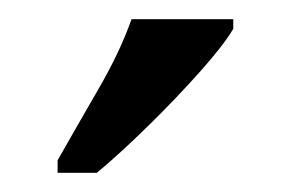

<svg xmlns="http://www.w3.org/2000/svg" viewBox="-20 -786 303 200"><path d="M40 -619Q61 -656 83 -694Q105 -732 117 -766H223V-756Q213 -739 188.5 -711.5Q164 -684 135 -655.5Q106 -627 81 -606H40Z"/></svg>

Font: Noto Serif Tamil ExtraCondensed Medium
Style: Regular
Weight: 500
Width: 2
Designer: Indian Type Foundry, Tom Grace, and the Monotype Design Team
Foundry: Monotype Imaging Inc.
Version: Version 2.004; ttfautohint (v1.8.4.7-5d5b)